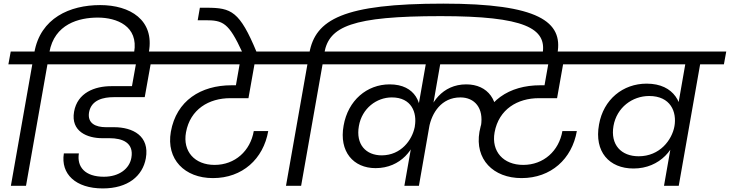

<svg xmlns="http://www.w3.org/2000/svg" viewBox="-20 -1024 4022 1058"><path d="M123.3 0 241.5 -669.6H373.3L385.4 -740H39.1L26.2 -669.6H158L39.9 0ZM249.3 -719.2 252.1 -735.9C279.5 -891.5 414.6 -927.1 519 -927.1C623 -927.1 744.3 -880.5 719.1 -735.6L716.1 -720.2H797.3L800.3 -737.2C832 -913.9 696.9 -996 531.9 -996C364.3 -996 202.6 -924.2 169.3 -735.2L166.6 -719.2Z M546.2 14.3C685.3 14.3 766 -54.4 783.6 -151.5C805.6 -275 712.1 -323.1 607.8 -323.1C592 -323.1 576 -323.1 563.6 -323.1C507.7 -323.1 460.3 -343.8 470.8 -405.6C483.5 -474.4 551.1 -488.6 606.7 -488.6H777.5L783.8 -549.2H592.9C502.3 -549.2 406.3 -513.3 388.1 -408.1C369.1 -299 462.2 -262.5 542.9 -262.5C554.9 -262.5 569.7 -262.5 583.4 -262.5C654.3 -262.5 718.8 -237.8 703.9 -154.5C693.6 -95.4 638 -50.1 552.2 -50.1C448.3 -50.1 402.9 -104.6 414.6 -178.7H331.9C313.6 -65.6 396.8 14.3 546.2 14.3ZM949.1 -669.6 961.1 -740H334.1L322 -669.6ZM777.5 -488.6 820.3 -727.5H739.1L703.1 -526.4Z M1153.5 -42.6C1315.5 -42.6 1431.3 -147.9 1458.1 -301.9H1378.4C1359.7 -192.6 1275.1 -115.3 1162.5 -115.3C1053 -115.3 985.9 -189.6 1004.9 -294.6C1028.1 -422.4 1131.6 -483 1248.6 -483H1349.1L1384.6 -682.7H1302.7L1272.9 -514.1L1326.7 -554.1H1256.1C1086.8 -554.1 951.9 -469.6 921.4 -297.9C895.1 -146.6 996.9 -42.6 1153.5 -42.6ZM1594.6 -669.6 1607.4 -740H904.6L891.8 -669.6Z M1394.4 -736.2C1300.4 -963.3 1253.9 -980.6 1121.8 -981.4H1081.4L1069.4 -912.5H1111.2C1208.9 -912.5 1239.8 -899.5 1315.2 -736.2Z M1639.3 0 1757.5 -669.6H1889.3L1901.4 -740H1555.1L1542.2 -669.6H1674L1555.9 0ZM1764.5 -714.6 1767.3 -732.9C1793 -877.8 1919.2 -935.1 2408.5 -935.1C2872.5 -935.1 2994.7 -867.6 2969.7 -727.4L2967.7 -715.9L3049.4 -714.9L3051.6 -729.6C3083.2 -903.3 2949.2 -1004 2422.9 -1004C1870.7 -1004 1717.6 -916.5 1684.6 -731.4L1681.8 -713.9Z M2288.4 0 2405.6 -669.6H2787.6L2800.4 -740H1848.3L1836.2 -669.6H2326.1L2208.2 0ZM2049.6 -97.5C2188.2 -97.5 2269.9 -203.6 2282.9 -306.9L2264.7 -321.3C2250.2 -253 2191.1 -168.7 2083.8 -167.9C1996.5 -167.9 1939.6 -227.8 1957.6 -329.5C1974.5 -427.3 2055.4 -487.2 2139.2 -487.2C2248.4 -487.2 2278.6 -402.9 2265.9 -328.8L2290.3 -349.2C2314 -450.5 2270.5 -559.1 2127.3 -559.1C2002.1 -559.1 1897.6 -471.1 1873.4 -331.8C1847.4 -188.6 1927.3 -97.5 2049.6 -97.5ZM2711.9 -329.3C2736.4 -470.2 2668.5 -559.1 2548.9 -559.1C2417.6 -559.1 2345.1 -454 2330.1 -354L2344.4 -321.5C2359.1 -401.9 2412.5 -487.2 2517 -487.2C2594.6 -487.2 2647.2 -429.5 2630 -328.5ZM2854.1 -42.6C3016.1 -42.6 3131.9 -147.9 3158.7 -301.9H3079C3060.3 -192.6 2975.7 -115.3 2863.1 -115.3C2753.6 -115.3 2686.5 -189.6 2705.4 -294.6C2728.6 -422.4 2832.2 -483 2949.2 -483H3049.7L3085.2 -682.7H3003.3L2973.5 -514.1L3027.3 -554.1H2956.7C2787.4 -554.1 2652.5 -469.6 2622 -297.9C2595.7 -146.6 2697.5 -42.6 2854.1 -42.6ZM3295.2 -669.6 3308 -740H2605.2L2592.4 -669.6Z M3280.9 -337.9C3253.4 -187.6 3337.3 -95.5 3470.6 -95.5C3617.2 -95.5 3708.2 -205.7 3719.7 -324.3L3706.9 -328.6L3696.4 -327.6C3682.4 -252.9 3616.3 -162.9 3499.3 -162.9C3403.2 -162.9 3342.6 -226 3360.6 -330.3C3378.5 -431.8 3464.3 -495 3557.2 -495C3674.9 -495 3710.6 -408.2 3696.4 -327.6L3708.6 -327.3L3731.5 -341.7C3750.7 -449.2 3697.5 -563.1 3543.3 -563.1C3412.5 -563.1 3305.1 -476.1 3280.9 -337.9ZM3981.9 -740H3254.3L3242.2 -669.6H3756.1L3638.9 0H3720.1L3838 -669.6H3969.1Z"/></svg>

Font: Poppins Devanagari Thin
Style: Italic
Weight: 100
Italic angle: -10°
Designer: Ninad Kale (Devanagari), Jonny Pinhorn (Latin)
Foundry: Indian Type Foundry
Version: 4.005